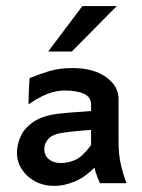

<svg xmlns="http://www.w3.org/2000/svg" viewBox="-20 -606 471 635"><path d="M159.7 8.8Q124 8.8 95.9 -6.3Q67.9 -21.5 52 -46.4Q36.1 -71.3 36.1 -100.6Q36.1 -128.4 49.1 -156.5Q62 -184.6 94 -205.1Q126 -225.6 182.6 -231Q194.8 -232.4 215.3 -233.9Q235.8 -235.4 254.6 -236.8Q273.4 -238.3 281.2 -238.8V-259.8Q281.2 -284.7 257.8 -295.7Q234.4 -306.6 193.4 -306.6Q164.1 -306.6 135.3 -294.9Q106.4 -283.2 74.2 -260.7Q74.2 -272.9 75.2 -300.8Q76.2 -328.6 78.1 -347.7Q107.9 -359.9 141.4 -370.4Q174.8 -380.9 219.7 -380.9Q288.6 -380.9 330.3 -351.3Q372.1 -321.8 372.1 -278.3V-135.3Q372.1 -95.7 379.4 -63.2Q386.7 -30.8 398.4 0H310.5Q307.1 -8.3 301.5 -22Q295.9 -35.6 292.5 -51.8Q260.7 -19.5 226.6 -5.4Q192.4 8.8 159.7 8.8ZM181.2 -66.9Q205.6 -66.9 229 -77.1Q252.4 -87.4 281.2 -126V-176.3Q272.9 -175.8 257.3 -174.6Q241.7 -173.3 225.1 -171.6Q208.5 -169.9 198.2 -168.5Q157.2 -164.1 141.8 -148.4Q126.5 -132.8 126.5 -112.3Q126.5 -92.3 141.4 -79.6Q156.2 -66.9 181.2 -66.9ZM139.2 -435.5 252.4 -585.9H366.2L217.3 -435.5Z"/></svg>

Font: Harmattan SemiBold
Style: Regular
Weight: 600
Designer: George W. Nuss III and SIL International
Foundry: SIL International
Version: Version 4.000